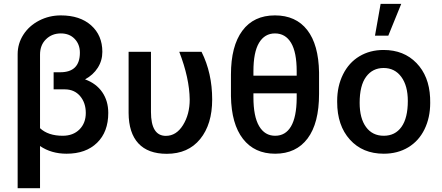

<svg xmlns="http://www.w3.org/2000/svg" viewBox="-20 -802 2332 1014"><path d="M301.3 -720.7Q402.3 -720.7 461.4 -668Q520.5 -615.2 520.5 -528.3Q520.5 -481.9 496.3 -444.1Q472.2 -406.2 429.2 -382.8Q488.3 -361.3 520 -315.2Q551.8 -269 551.8 -205.6Q551.8 -105.5 492.7 -47.9Q433.6 9.8 331.5 9.8Q251 9.8 191.4 -30.8V191.9H73.2V-515.6Q73.2 -571.8 103.5 -618.9Q133.8 -666 186.8 -693.4Q239.7 -720.7 301.3 -720.7ZM401.9 -523.9Q401.9 -567.9 374.3 -596.7Q346.7 -625.5 301.3 -625.5Q254.4 -625.5 222.9 -594.7Q191.4 -564 191.4 -513.2V-125Q234.4 -85 311 -85Q366.2 -85 399.7 -118.4Q433.1 -151.9 433.1 -205.6Q433.1 -258.8 403.3 -294.2Q373.5 -329.6 323.2 -330.1H263.2V-420.4H298.3Q401.9 -420.4 401.9 -523.9Z M777.3 -528.3V-210.9Q777.3 -84.5 856 -84.5Q911.1 -84.5 946.5 -141.4Q981.9 -198.2 981.9 -276.4Q980.5 -389.2 926.8 -528.3H1044.4Q1100.6 -416 1100.6 -276.4Q1100.6 -145.5 1037.1 -67.6Q973.6 10.3 860.8 10.3Q761.7 10.3 710.7 -44.9Q659.7 -100.1 659.2 -205.6V-528.3Z M1665 -305.7Q1665 -151.4 1604.5 -70.8Q1543.9 9.8 1433.1 9.8Q1324.2 9.8 1263.2 -68.6Q1202.1 -147 1199.7 -293.9V-407.7Q1199.7 -558.6 1259.8 -639.6Q1319.8 -720.7 1432.1 -720.7Q1542.5 -720.7 1602.5 -643.6Q1662.6 -566.4 1665 -419.4ZM1318.4 -402.3H1546.9V-425.8Q1546.9 -526.4 1517.1 -575.9Q1487.3 -625.5 1432.1 -625.5Q1377.9 -625.5 1348.1 -575.9Q1318.4 -526.4 1318.4 -425.8ZM1546.9 -309.1H1318.4V-288.6Q1318.4 -187 1348.4 -136Q1378.4 -85 1433.1 -85Q1487.8 -85 1516.8 -134.3Q1545.9 -183.6 1546.9 -282.2Z M1760.7 0ZM1760.7 -269Q1760.7 -346.7 1791.5 -408.9Q1822.3 -471.2 1877.9 -504.6Q1933.6 -538.1 2005.9 -538.1Q2112.8 -538.1 2179.4 -469.2Q2246.1 -400.4 2251.5 -286.6L2252 -258.8Q2252 -180.7 2221.9 -119.1Q2191.9 -57.6 2136 -23.9Q2080.1 9.8 2006.8 9.8Q1895 9.8 1827.9 -64.7Q1760.7 -139.2 1760.7 -263.2ZM1879.4 -258.8Q1879.4 -177.2 1913.1 -131.1Q1946.8 -85 2006.8 -85Q2066.9 -85 2100.3 -131.8Q2133.8 -178.7 2133.8 -269Q2133.8 -349.1 2099.4 -396Q2064.9 -442.9 2005.9 -442.9Q1947.8 -442.9 1913.6 -396.7Q1879.4 -350.6 1879.4 -258.8ZM1990.2 -781.7H2099.1L2030.8 -613.8H1960.4Z"/></svg>

Font: Roboto Medium
Style: Regular
Weight: 500
Designer: Google
Version: Version 2.134; 2016; ttfautohint (v1.6)